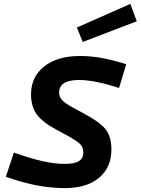

<svg xmlns="http://www.w3.org/2000/svg" viewBox="-20 -951 721 984"><path d="M311 -111Q361 -111 384 -125Q407 -139 407 -170Q407 -197 389 -214Q371 -231 320 -259L268 -287Q197 -325 168 -365.5Q139 -406 139 -468Q139 -557 206.5 -610.5Q274 -664 390 -664Q443 -664 495.5 -655Q548 -646 627 -622L590 -500Q525 -521 475.5 -531Q426 -541 386 -541Q334 -541 308.5 -525Q283 -509 283 -476Q283 -455 298 -438.5Q313 -422 351 -401L403 -373Q492 -326 521.5 -288Q551 -250 551 -186Q551 -93 488 -40Q425 13 312 13Q241 13 168 -1Q95 -15 10 -45L51 -169Q139 -138 200.5 -124.5Q262 -111 311 -111ZM404 -736 374 -810 648 -931 681 -842Z"/></svg>

Font: Intel One Mono
Style: Bold Italic
Weight: 700
Italic angle: -16°
Monospace: yes
Designer: Fred Shallcrass
Foundry: Frere-Jones Type LLC
Version: Version 1.400;hotconv 1.1.0;makeotfexe 2.6.0;FJTRelease1.4